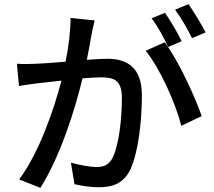

<svg xmlns="http://www.w3.org/2000/svg" viewBox="-20 -875 1040 931"><path d="M911 -690 977 -718C958 -755 920 -818 894 -855L829 -828C858 -789 890 -733 911 -690ZM795 -647 861 -675C842 -715 805 -777 780 -813L715 -786C744 -749 777 -688 795 -648C788 -656 784 -663 779 -670L686 -629C755 -546 833 -371 859 -265L958 -312C929 -397 856 -557 795 -647ZM439 -776 322 -788C322 -724 313 -649 298 -576C242 -571 190 -567 158 -566C123 -565 97 -563 62 -566L72 -458C100 -463 143 -469 170 -472C193 -475 233 -479 278 -484C243 -350 172 -138 73 -5L176 36C275 -122 345 -349 380 -495C417 -498 450 -500 470 -500C533 -500 571 -486 571 -401C571 -298 557 -174 527 -112C508 -73 481 -65 446 -65C419 -65 365 -75 324 -86L341 18C374 26 420 33 459 33C528 33 579 14 612 -53C652 -138 668 -295 668 -412C668 -550 595 -590 500 -590C477 -590 441 -588 401 -585C410 -630 419 -677 424 -708C428 -731 434 -755 439 -776Z"/></svg>

Font: Spoqa Han Sans Neo Medium
Style: Regular
Weight: 500
Designer: [Spoqa Han Sans Neo] Dong-huui Kim ___ Younghwa Kang ___ Yujin Lee ___ [Noto Sans] Ryoko NISHIZUKA ____ (kana & ideograp
Foundry: Spoqa (http://www.spoqa-han-sans.com)
Version: Version 1.100;hotconv 1.0.109;makeotfexe 2.5.65596